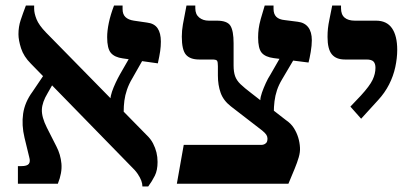

<svg xmlns="http://www.w3.org/2000/svg" viewBox="-20 -667 1506 697"><path d="M497 10Q497 0 493 -11Q489 -22 480 -35.5Q471 -49 454 -65L92 -436Q66 -462 56.5 -491.5Q47 -521 47 -543Q47 -570 55 -594Q63 -618 74 -647H104V-635Q104 -619 112.5 -597.5Q121 -576 147 -549L512 -177Q527 -163 535.5 -146.5Q544 -130 548 -113.5Q552 -97 552 -79Q552 -49 542 -29Q532 -9 518 10ZM45 0V-64H58Q78 -64 84.5 -72Q91 -80 86 -97L69 -167Q58 -213 64 -254.5Q70 -296 98 -334L150 -411L181 -378L153 -329Q133 -296 132 -269Q131 -242 150 -204L185 -135Q200 -106 203 -73Q206 -40 190 0ZM429 -261 381 -307Q381 -318 386.5 -334Q392 -350 400 -367Q408 -384 416 -398L466 -485L510 -470L460 -382Q448 -362 441 -341.5Q434 -321 431.5 -301.5Q429 -282 429 -261ZM553 -437 426 -455Q396 -459 382.5 -475Q369 -491 369 -532Q369 -555 375 -584Q381 -613 394 -647H425V-634Q425 -615 435.5 -605Q446 -595 466 -592L514 -585Q540 -582 552 -564.5Q564 -547 564 -516Q564 -499 561.5 -481.5Q559 -464 553 -437Z M622 0 647 -141H929Q933 -141 937.5 -142.5Q942 -144 945 -147Q948 -149 949.5 -153.5Q951 -158 951 -164Q951 -171 947 -177.5Q943 -184 932 -193L818 -281Q791 -302 781 -330Q771 -358 771 -393V-427Q771 -442 768 -446.5Q765 -451 750 -451H703Q670 -451 655 -468.5Q640 -486 640 -534Q640 -556 644 -578.5Q648 -601 657 -647H689V-637Q689 -615 703 -603.5Q717 -592 738 -592H767Q805 -592 816.5 -573.5Q828 -555 828 -510V-429Q828 -406 833.5 -390.5Q839 -375 853 -361.5Q867 -348 892 -329L1018 -231Q1036 -219 1046.5 -202.5Q1057 -186 1062.5 -168Q1068 -150 1069 -131Q1070 -115 1064.5 -96Q1059 -77 1049.5 -54Q1040 -31 1027 0ZM974 -258 925 -303Q925 -314 931 -331Q937 -348 945 -365.5Q953 -383 961 -395L1011 -482L1056 -467L1004 -379Q992 -359 985.5 -339.5Q979 -320 976.5 -299.5Q974 -279 974 -258ZM1100 -440 974 -456Q943 -460 930 -475.5Q917 -491 917 -531Q917 -547 919 -562.5Q921 -578 926.5 -598Q932 -618 941 -647H973V-635Q973 -616 983 -606Q993 -596 1014 -594L1061 -588Q1086 -585 1099 -568Q1112 -551 1112 -521Q1112 -502 1108 -478.5Q1104 -455 1100 -440Z M1291 -236 1252 -280 1290 -320Q1322 -355 1332.5 -377Q1343 -399 1343 -421Q1343 -436 1336 -443.5Q1329 -451 1310 -451H1232Q1200 -451 1184.5 -470Q1169 -489 1169 -533Q1169 -549 1170.5 -563.5Q1172 -578 1176 -597Q1180 -616 1186 -647H1218V-637Q1218 -614 1231 -603Q1244 -592 1268 -592H1345Q1384 -592 1403 -564.5Q1422 -537 1422 -486Q1422 -456 1415 -423.5Q1408 -391 1392.5 -360.5Q1377 -330 1353 -304Z"/></svg>

Font: Noto Serif Hebrew SemiBold
Style: Regular
Weight: 600
Version: Version 2.003